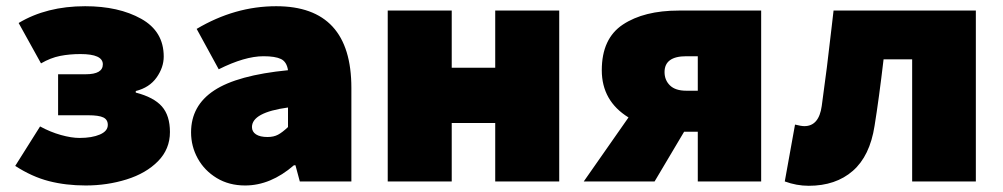

<svg xmlns="http://www.w3.org/2000/svg" viewBox="-20 -584 3230 618"><path d="M29 -50 109 -177Q142 -159 176 -149.5Q210 -140 236 -140Q276 -140 301.5 -151Q327 -162 327 -182Q327 -199 312.5 -206Q298 -213 264 -213H167V-345H256Q311 -345 311 -377Q311 -410 239 -410Q204 -410 173.5 -404Q143 -398 112 -380L40 -510Q130 -564 254 -564Q362 -564 434.5 -523.5Q507 -483 507 -402Q507 -367 484 -334.5Q461 -302 417 -291V-286Q475 -271 501 -241.5Q527 -212 527 -159Q527 -104 488.5 -65Q450 -26 387.5 -6.5Q325 13 256 13Q192 13 137.5 -1Q83 -15 29 -50Z M595 -158Q595 -244 669.5 -293Q744 -342 907 -358Q903 -385 884.5 -394Q866 -403 828 -403Q768 -403 684 -361L613 -491Q736 -564 869 -564Q1111 -564 1111 -301V0H945L931 -52H926Q851 13 769 13Q717 13 677.5 -11Q638 -35 616.5 -74Q595 -113 595 -158ZM907 -175V-238Q791 -222 791 -175Q791 -160 804 -151.5Q817 -143 841 -143Q861 -143 875 -150.5Q889 -158 907 -175Z M1228 -550H1434V-366H1574V-550H1780V0H1574V-188H1434V0H1228Z M2226 -160H2182L2087 0H1859L2003 -206Q1917 -259 1917 -358Q1917 -460 1985 -505Q2053 -550 2165 -550H2430V0H2226ZM2226 -292V-403H2189Q2119 -403 2119 -352Q2119 -326 2136.5 -309Q2154 -292 2189 -292Z M2506 0 2539 -183Q2559 -178 2569 -178Q2616 -178 2625 -243Q2642 -364 2657 -498L2663 -550H3121V0H2916V-393H2824Q2809 -265 2795 -179Q2780 -82 2725 -34Q2670 14 2583 14Q2544 14 2506 0Z"/></svg>

Font: Nebula Sans Black
Style: Regular
Weight: 900
Designer: Paul D. Hunt for Adobe (as Source Sans)
Foundry: Nebula Entertainment & Broadcasting LLC
Version: Version 1.010